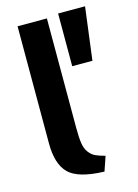

<svg xmlns="http://www.w3.org/2000/svg" viewBox="-121 -855 671 936"><g transform="rotate(-15 214.5 -387.5)"><path d="M268 -789H404L370 -523H268ZM312 -59 287 14Q156 10 108.5 -37Q61 -84 61 -189V-780H209V-227Q209 -178 213.5 -149Q218 -120 232 -102Q246 -84 262.5 -76Q279 -68 312 -59Z"/></g></svg>

Font: Repo
Style: Bold
Weight: 700
Designer: Stefan Peev
Foundry: Context Ltd
Version: Version 001.000